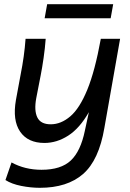

<svg xmlns="http://www.w3.org/2000/svg" viewBox="-20 -686 620 916"><path d="M170 210Q127 210 81.5 201Q36 192 6 173L35 89Q99 124 178 124Q271 124 318 79.5Q365 35 385 -63L404 -151Q360 -74 305.5 -39Q251 -4 192 -4Q113 -4 76 -58Q39 -112 56 -209L78 -328Q87 -373 93 -416Q99 -459 102 -501H198Q195 -458 188 -409.5Q181 -361 174 -326L153 -218Q142 -159 158 -126Q174 -93 222 -93Q271 -93 315.5 -131Q360 -169 396.5 -258Q433 -347 461 -501H553L478 -76Q452 78 376.5 144Q301 210 170 210ZM205 -666H520L508 -599H193Z"/></svg>

Font: Livvic Medium
Style: Italic
Weight: 500
Italic angle: -10°
Designer: Jacques Le Bailly, Baron von Fonthausen
Version: Version 1.001; ttfautohint (v1.8.2)